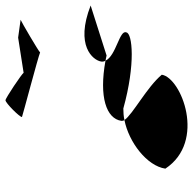

<svg xmlns="http://www.w3.org/2000/svg" viewBox="-22 -824 703 699"><g transform="rotate(-90 329.5 -474.5)"><path d="M65 -224C164 -74 396 -166 407 -237C362 -291 262 -343 242 -373C161 -357 75 -291 65 -224ZM253 -746C253 -745 476 -686 488 -680C493 -686 599 -748 607 -751L542 -760L414 -740C411 -746 322 -806 314 -806C304 -806 252 -754 253 -746ZM239 -384C239 -381 239 -377 242 -373C255 -376 271 -377 284 -377C446 -332 558 -344 561 -366C572 -391 476 -403 458 -442C326 -466 247 -439 239 -384ZM488 -680C489 -680 488 -680 488 -680ZM455 -458C454 -452 455 -447 458 -442C465 -441 470 -439 477 -438L659 -496C513 -553 460 -488 455 -458ZM607 -751H608Z"/></g></svg>

Font: Ampere
Style: ExtIta
Weight: 400
Version: Version 1